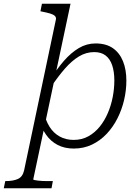

<svg xmlns="http://www.w3.org/2000/svg" viewBox="-90 -778 735 1021"><path d="M302 -34Q345 -34 379.5 -53Q414 -72 440 -104Q466 -136 483.5 -177Q501 -218 509.5 -262.5Q518 -307 518 -350Q518 -397 506.5 -431Q495 -465 471.5 -483Q448 -501 411 -501Q368 -501 330 -478Q292 -455 256 -414Q220 -373 183 -318L176 -352Q212 -411 250 -454.5Q288 -498 329.5 -522.5Q371 -547 418 -547Q474 -547 510 -522Q546 -497 564 -452.5Q582 -408 582 -349Q582 -298 570 -246.5Q558 -195 534.5 -148.5Q511 -102 477 -66Q443 -30 399 -9Q355 12 302 12Q254 12 217 -7Q180 -26 155 -61.5Q130 -97 118 -145L144 -180Q153 -136 174 -103Q195 -70 227.5 -52Q260 -34 302 -34ZM184 223H-70L-62 185H-59Q-21 185 4.5 174Q30 163 38 129L207 -673Q210 -685 202 -693Q194 -701 177 -706Q160 -711 135 -716L125 -718L133 -758H285L87 175Q86 178 93.5 179.5Q101 181 112.5 182.5Q124 184 138 184.5Q152 185 166 185H191Z"/></svg>

Font: Roboto Serif 20pt ExtraLight
Style: Italic
Weight: 250
Italic angle: -10°
Version: Version 1.007